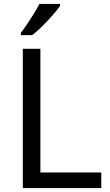

<svg xmlns="http://www.w3.org/2000/svg" viewBox="-20 -964 564 984"><path d="M97 0V-714H187V-80H499V0ZM288 -934Q276 -916 251 -887.5Q226 -859 197.5 -830.5Q169 -802 145 -784H87V-796Q102 -815 119.5 -841Q137 -867 154 -894.5Q171 -922 182 -944H288Z"/></svg>

Font: Noto Sans Soyombo
Style: Regular
Weight: 400
Designer: Monotype Design Team
Foundry: Monotype Imaging Inc.
Version: Version 2.001; ttfautohint (v1.8.4.7-5d5b)